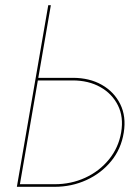

<svg xmlns="http://www.w3.org/2000/svg" viewBox="-20 -720 526 740"><path d="M176 -700 55 0H45L166 -700ZM122 -420H261Q325 -420 372.5 -393Q420 -366 443.5 -318.5Q467 -271 457 -209Q447 -146 408.5 -99Q370 -52 313 -26Q256 0 190 0H51L52 -10H191Q254 -10 308.5 -35Q363 -60 400 -105.5Q437 -151 447 -210Q457 -269 434.5 -314Q412 -359 366.5 -384.5Q321 -410 260 -410H121Z"/></svg>

Font: Jost Thin
Style: Italic
Weight: 200
Italic angle: -5°
Version: Version 3.710